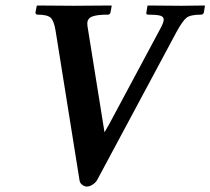

<svg xmlns="http://www.w3.org/2000/svg" viewBox="-20 -666 765 698"><path d="M518.1 -612.8Q510.3 -612.8 512.2 -621.1L516.1 -645L518.1 -646Q601.1 -645 639.2 -645Q639.2 -645 724.1 -646L725.1 -645L721.2 -621.1Q719.2 -613.3 711.9 -612.8Q672.9 -612.8 658.4 -601.8Q644 -590.8 621.1 -548.8L333 -11.2Q327.1 -1.5 316.2 5.4Q305.2 12.2 296.1 12.2Q287.1 12.2 278.6 5.6Q270 -1 269 -11.2L182.1 -554.2Q176.3 -590.3 164.1 -601.6Q151.9 -612.8 116.2 -612.8Q109.4 -612.8 108.9 -621.1L113.8 -645L116.2 -646Q209 -645 246.1 -645L384.8 -646L386.2 -645L381.8 -621.1Q379.9 -613.3 373 -612.8Q332 -612.8 314.7 -605.7Q297.4 -598.6 297.4 -580.6Q297.4 -576.2 297.9 -571.8L355 -215.8L359.9 -185.1L376 -212.9L563 -562Q575.2 -584.5 575.2 -594.7Q575.2 -605.5 562.5 -609.1Q549.8 -612.8 518.1 -612.8Z"/></svg>

Font: Linux Libertine O
Style: Semibold Italic
Weight: 600
Italic angle: -11.5°
Designer: Philipp H. Poll
Foundry: Philipp H. Poll
Version: Version 5.1.2